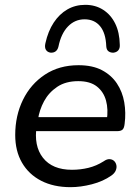

<svg xmlns="http://www.w3.org/2000/svg" viewBox="-20 -766 574 795"><path d="M272 9Q202 9 150.5 -17.5Q99 -44 71 -92.5Q43 -141 43 -207Q43 -287 75 -352.5Q107 -418 166 -457Q225 -496 305 -496Q363 -496 402 -475.5Q441 -455 464 -420.5Q487 -386 494.5 -342.5Q502 -299 496 -253Q494 -235 487 -229Q480 -223 465 -223H114L122 -281H440L422 -267Q429 -313 419 -349.5Q409 -386 381 -408Q353 -430 304 -430Q252 -430 217 -406.5Q182 -383 162.5 -347Q143 -311 137 -270L132 -245Q119 -162 158 -112.5Q197 -63 278 -63Q313 -63 346 -71Q379 -79 409 -98Q423 -108 434.5 -107Q446 -106 453 -99Q460 -92 462 -81.5Q464 -71 459 -59.5Q454 -48 441 -39Q407 -15 360.5 -3Q314 9 272 9ZM189 -548Q176 -550 170 -560Q164 -570 168 -587Q179 -637 202.5 -672.5Q226 -708 259 -727Q292 -746 333 -746Q375 -746 407 -725.5Q439 -705 457 -668.5Q475 -632 476 -581Q477 -567 470.5 -558.5Q464 -550 451 -548Q439 -547 430 -553Q421 -559 420 -574Q418 -629 394.5 -657.5Q371 -686 330 -686Q290 -686 261.5 -656.5Q233 -627 222 -573Q219 -560 210.5 -553.5Q202 -547 189 -548Z"/></svg>

Font: Nunito ExtraLight Medium
Style: Italic
Weight: 500
Italic angle: -9°
Version: Version 3.602